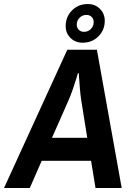

<svg xmlns="http://www.w3.org/2000/svg" viewBox="-53 -933 665 953"><path d="M-33 0 281 -686H428L551 0H421L399 -135H154L95 0ZM205 -249H380L350 -437Q346 -463 343.5 -494Q341 -525 339.5 -547.5Q338 -570 338 -570H334Q334 -570 327 -547Q320 -524 309.5 -493Q299 -462 288 -437ZM357 -721Q321 -721 297 -744.5Q273 -768 273 -803Q273 -850 304.5 -881.5Q336 -913 383 -913Q419 -913 443 -889Q467 -865 467 -830Q467 -784 435.5 -752.5Q404 -721 357 -721ZM364 -775Q384 -775 398 -789Q412 -803 412 -823Q412 -839 402 -849Q392 -859 376 -859Q356 -859 342 -845Q328 -831 328 -811Q328 -795 338 -785Q348 -775 364 -775Z"/></svg>

Font: Archivo Narrow
Style: Bold Italic
Weight: 700
Italic angle: -8°
Designer: Hector Gatti
Foundry: Omnibus-Type
Version: Version 3.002